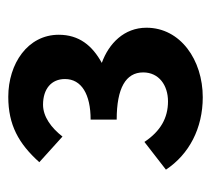

<svg xmlns="http://www.w3.org/2000/svg" viewBox="-43 -885 510 464"><g transform="rotate(-90 212.0 -653.0)"><path d="M209 -418C299 -418 377 -472 377 -554C377 -608 339 -645 292 -662C334 -685 360 -717 360 -766C360 -841 290 -888 210 -888C142 -888 97 -863 52 -813L114 -757C135 -784 162 -804 191 -804C229 -804 253 -784 253 -751C253 -711 216 -689 155 -689V-626C231 -626 269 -604 269 -562C269 -524 238 -502 199 -502C159 -502 127 -520 101 -559L34 -507C71 -451 134 -418 209 -418Z"/></g></svg>

Font: Noto Sans JP
Style: Bold
Weight: 700
Designer: Ryoko NISHIZUKA  (kana, bopomofo & ideographs); Paul D. Hunt (Latin, Greek & Cyrillic); Sandoll Communications , Soo-you
Foundry: Adobe
Version: Version 2.002;hotconv 1.0.116;makeotfexe 2.5.65601